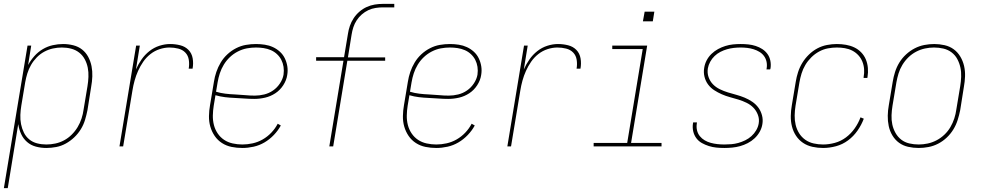

<svg xmlns="http://www.w3.org/2000/svg" viewBox="-40 -755 5060 990"><path d="M-20 215 102 -520H121L105 -420Q118 -444 137 -465.5Q156 -487 180.5 -501.5Q205 -516 232 -522Q259 -528 285 -528Q312 -528 338 -521.5Q364 -515 383.5 -499.5Q403 -484 415 -461.5Q427 -439 432 -413.5Q437 -388 436 -361Q435 -334 430 -307L411 -187Q406 -162 398.5 -137Q391 -112 377 -89Q363 -66 343 -47Q323 -28 299.5 -15Q276 -2 250 3Q224 8 199 8Q171 8 145 1Q119 -6 99.5 -23Q80 -40 69 -64Q58 -88 54 -115L0 215ZM199 -10Q222 -10 245.5 -15Q269 -20 290.5 -31.5Q312 -43 330 -61Q348 -79 360.5 -100Q373 -121 380.5 -144Q388 -167 391 -190L411 -310Q415 -334 416 -358.5Q417 -383 412.5 -406Q408 -429 397 -449.5Q386 -470 368 -484Q350 -498 327 -504Q304 -510 279 -510Q256 -510 233 -505Q210 -500 188.5 -488.5Q167 -477 149.5 -459Q132 -441 120 -420Q108 -399 101 -376.5Q94 -354 90 -331L70 -211Q66 -187 65 -162.5Q64 -138 68.5 -115Q73 -92 83 -71.5Q93 -51 110.5 -36.5Q128 -22 151 -16Q174 -10 199 -10Z M576 0 662 -520H681L661 -397Q673 -424 690 -448.5Q707 -473 730.5 -491.5Q754 -510 782 -519Q810 -528 837 -528Q864 -528 889.5 -521.5Q915 -515 932 -497.5Q949 -480 953.5 -454Q958 -428 953 -401H933Q937 -424 933.5 -446.5Q930 -469 915.5 -484Q901 -499 879 -504.5Q857 -510 834 -510Q809 -510 783 -501.5Q757 -493 735.5 -476Q714 -459 698.5 -436.5Q683 -414 672 -389.5Q661 -365 654 -339.5Q647 -314 643 -289L595 0Z M1210 8Q1181 8 1154 2.5Q1127 -3 1104.5 -17.5Q1082 -32 1067 -54Q1052 -76 1044.5 -102Q1037 -128 1037.5 -156.5Q1038 -185 1043 -213L1063 -333Q1067 -359 1075.5 -384Q1084 -409 1098 -432.5Q1112 -456 1132.5 -475Q1153 -494 1177.5 -506.5Q1202 -519 1228 -523.5Q1254 -528 1280 -528Q1303 -528 1325.5 -524.5Q1348 -521 1367.5 -512Q1387 -503 1403 -488.5Q1419 -474 1428.5 -454.5Q1438 -435 1441.5 -413Q1445 -391 1441 -368Q1437 -341 1420.5 -315.5Q1404 -290 1379.5 -274Q1355 -258 1327 -251.5Q1299 -245 1271 -245Q1246 -245 1220.5 -247Q1195 -249 1170 -250Q1145 -251 1120 -254Q1095 -257 1071 -264L1062 -210Q1058 -185 1057.5 -159.5Q1057 -134 1063 -110.5Q1069 -87 1082.5 -67Q1096 -47 1115.5 -34Q1135 -21 1159.5 -15.5Q1184 -10 1210 -10Q1236 -10 1263 -16Q1290 -22 1314.5 -36Q1339 -50 1359 -71Q1379 -92 1392 -117L1408 -108Q1394 -82 1372 -59Q1350 -36 1323.5 -20.5Q1297 -5 1267.5 1.5Q1238 8 1210 8ZM1274 -262Q1298 -262 1322.5 -268Q1347 -274 1368 -288.5Q1389 -303 1403.5 -325Q1418 -347 1422 -370Q1425 -391 1422 -410.5Q1419 -430 1410.5 -446.5Q1402 -463 1388 -476Q1374 -489 1356.5 -496.5Q1339 -504 1319.5 -507Q1300 -510 1280 -510Q1256 -510 1232.5 -505.5Q1209 -501 1186.5 -489.5Q1164 -478 1145.5 -460.5Q1127 -443 1114 -421.5Q1101 -400 1093.5 -377Q1086 -354 1082 -330L1074 -282Q1097 -275 1122 -272Q1147 -269 1172.5 -268Q1198 -267 1223 -264.5Q1248 -262 1274 -262Z M1658 0 1731 -442H1590V-460H1734L1754 -580Q1757 -601 1764 -621.5Q1771 -642 1783.5 -661Q1796 -680 1813.5 -695Q1831 -710 1851 -719Q1871 -728 1892 -731.5Q1913 -735 1934 -735H1993V-717H1934Q1916 -717 1896.5 -714Q1877 -711 1859 -702.5Q1841 -694 1825.5 -680.5Q1810 -667 1799 -650Q1788 -633 1782 -614.5Q1776 -596 1773 -577L1754 -459H1946V-442H1751L1678 0Z M2210 8Q2181 8 2154 2.5Q2127 -3 2104.5 -17.5Q2082 -32 2067 -54Q2052 -76 2044.5 -102Q2037 -128 2037.5 -156.5Q2038 -185 2043 -213L2063 -333Q2067 -359 2075.5 -384Q2084 -409 2098 -432.5Q2112 -456 2132.5 -475Q2153 -494 2177.5 -506.5Q2202 -519 2228 -523.5Q2254 -528 2280 -528Q2303 -528 2325.5 -524.5Q2348 -521 2367.5 -512Q2387 -503 2403 -488.5Q2419 -474 2428.5 -454.5Q2438 -435 2441.5 -413Q2445 -391 2441 -368Q2437 -341 2420.5 -315.5Q2404 -290 2379.5 -274Q2355 -258 2327 -251.5Q2299 -245 2271 -245Q2246 -245 2220.5 -247Q2195 -249 2170 -250Q2145 -251 2120 -254Q2095 -257 2071 -264L2062 -210Q2058 -185 2057.5 -159.5Q2057 -134 2063 -110.5Q2069 -87 2082.5 -67Q2096 -47 2115.5 -34Q2135 -21 2159.5 -15.5Q2184 -10 2210 -10Q2236 -10 2263 -16Q2290 -22 2314.5 -36Q2339 -50 2359 -71Q2379 -92 2392 -117L2408 -108Q2394 -82 2372 -59Q2350 -36 2323.5 -20.5Q2297 -5 2267.5 1.5Q2238 8 2210 8ZM2274 -262Q2298 -262 2322.5 -268Q2347 -274 2368 -288.5Q2389 -303 2403.5 -325Q2418 -347 2422 -370Q2425 -391 2422 -410.5Q2419 -430 2410.5 -446.5Q2402 -463 2388 -476Q2374 -489 2356.5 -496.5Q2339 -504 2319.5 -507Q2300 -510 2280 -510Q2256 -510 2232.5 -505.5Q2209 -501 2186.5 -489.5Q2164 -478 2145.5 -460.5Q2127 -443 2114 -421.5Q2101 -400 2093.5 -377Q2086 -354 2082 -330L2074 -282Q2097 -275 2122 -272Q2147 -269 2172.5 -268Q2198 -267 2223 -264.5Q2248 -262 2274 -262Z M2576 0 2662 -520H2681L2661 -397Q2673 -424 2690 -448.5Q2707 -473 2730.5 -491.5Q2754 -510 2782 -519Q2810 -528 2837 -528Q2864 -528 2889.5 -521.5Q2915 -515 2932 -497.5Q2949 -480 2953.5 -454Q2958 -428 2953 -401H2933Q2937 -424 2933.5 -446.5Q2930 -469 2915.5 -484Q2901 -499 2879 -504.5Q2857 -510 2834 -510Q2809 -510 2783 -501.5Q2757 -493 2735.5 -476Q2714 -459 2698.5 -436.5Q2683 -414 2672 -389.5Q2661 -365 2654 -339.5Q2647 -314 2643 -289L2595 0Z M3021 0V-18H3194L3274 -502H3117V-520H3297L3214 -18H3371V0ZM3275 -645 3284 -695H3334L3326 -645Z M3695 8Q3674 8 3654 6Q3634 4 3615 -2Q3596 -8 3579 -17.5Q3562 -27 3550.5 -42.5Q3539 -58 3534.5 -77.5Q3530 -97 3533 -118Q3533 -119 3533.5 -120.5Q3534 -122 3534 -124H3554Q3553 -122 3553 -121Q3553 -120 3553 -118Q3550 -100 3554 -83Q3558 -66 3568.5 -53Q3579 -40 3593.5 -31.5Q3608 -23 3624.5 -18.5Q3641 -14 3659 -12Q3677 -10 3695 -10Q3713 -10 3731 -11.5Q3749 -13 3767 -18Q3785 -23 3802.5 -31.5Q3820 -40 3834.5 -53Q3849 -66 3859 -83Q3869 -100 3872 -118Q3876 -141 3868 -162.5Q3860 -184 3845 -199.5Q3830 -215 3809.5 -225Q3789 -235 3767.5 -241.5Q3746 -248 3724 -254Q3702 -260 3681.5 -269Q3661 -278 3642.5 -290Q3624 -302 3611 -319.5Q3598 -337 3592.5 -359.5Q3587 -382 3591 -405Q3594 -425 3603.5 -443.5Q3613 -462 3628.5 -477Q3644 -492 3662.5 -502Q3681 -512 3700.5 -518Q3720 -524 3739.5 -526Q3759 -528 3779 -528Q3799 -528 3818.5 -526Q3838 -524 3856.5 -518Q3875 -512 3890.5 -502Q3906 -492 3917 -477Q3928 -462 3932 -442.5Q3936 -423 3933 -403Q3932 -402 3932 -400Q3932 -398 3931 -397H3912Q3912 -398 3912.5 -399.5Q3913 -401 3913 -402Q3916 -420 3912.5 -436.5Q3909 -453 3899.5 -466Q3890 -479 3876 -487.5Q3862 -496 3846 -501Q3830 -506 3813 -508Q3796 -510 3779 -510Q3761 -510 3743.5 -508Q3726 -506 3708.5 -501Q3691 -496 3674.5 -487.5Q3658 -479 3644.5 -466Q3631 -453 3622 -436.5Q3613 -420 3610 -403Q3606 -379 3613.5 -357.5Q3621 -336 3636 -320.5Q3651 -305 3671.5 -295Q3692 -285 3713.5 -278.5Q3735 -272 3757 -266Q3779 -260 3799.5 -251.5Q3820 -243 3838.5 -230.5Q3857 -218 3870 -200.5Q3883 -183 3889 -160.5Q3895 -138 3891 -115Q3888 -95 3877.5 -76Q3867 -57 3851 -42Q3835 -27 3815.5 -17Q3796 -7 3776 -1.5Q3756 4 3735.5 6Q3715 8 3695 8Z M4204 8Q4176 8 4149 2Q4122 -4 4100.5 -18.5Q4079 -33 4064.5 -55Q4050 -77 4043.5 -103Q4037 -129 4037.5 -157Q4038 -185 4043 -213L4063 -333Q4067 -358 4075 -383Q4083 -408 4097 -431Q4111 -454 4131 -473.5Q4151 -493 4174.5 -505.5Q4198 -518 4224 -523Q4250 -528 4275 -528Q4299 -528 4322 -524Q4345 -520 4365 -510.5Q4385 -501 4400.5 -485Q4416 -469 4424.5 -448.5Q4433 -428 4435 -404.5Q4437 -381 4433 -357Q4433 -356 4432.5 -355Q4432 -354 4432 -353H4413Q4413 -354 4413 -355Q4413 -356 4413 -357Q4417 -378 4415.5 -398.5Q4414 -419 4406.5 -437.5Q4399 -456 4385.5 -470.5Q4372 -485 4354.5 -494Q4337 -503 4316.5 -506.5Q4296 -510 4275 -510Q4252 -510 4228.5 -505.5Q4205 -501 4183 -489Q4161 -477 4143 -459Q4125 -441 4112.5 -420Q4100 -399 4093 -376Q4086 -353 4082 -330L4062 -210Q4058 -185 4057.5 -160Q4057 -135 4062.5 -111.5Q4068 -88 4080.5 -68Q4093 -48 4112 -34.5Q4131 -21 4155 -15.5Q4179 -10 4204 -10Q4234 -10 4265 -18.5Q4296 -27 4322 -46.5Q4348 -66 4367 -93Q4386 -120 4397 -150L4414 -143Q4402 -111 4381.5 -81.5Q4361 -52 4332.5 -31Q4304 -10 4270.5 -1Q4237 8 4204 8Z M4697 8Q4669 8 4642.5 2Q4616 -4 4595.5 -19Q4575 -34 4561.5 -56.5Q4548 -79 4542.5 -105Q4537 -131 4537.5 -158.5Q4538 -186 4543 -213L4563 -333Q4567 -358 4575 -383.5Q4583 -409 4597 -432Q4611 -455 4631.5 -474Q4652 -493 4676 -505.5Q4700 -518 4726 -523Q4752 -528 4777 -528Q4804 -528 4830.5 -522Q4857 -516 4877.5 -501Q4898 -486 4911.5 -463.5Q4925 -441 4931 -415Q4937 -389 4936 -361.5Q4935 -334 4930 -307L4911 -187Q4906 -162 4898 -136.5Q4890 -111 4876 -88Q4862 -65 4842 -46Q4822 -27 4798 -14.5Q4774 -2 4748 3Q4722 8 4697 8ZM4697 -10Q4720 -10 4743.5 -15Q4767 -20 4789 -31.5Q4811 -43 4829.5 -60.5Q4848 -78 4860.5 -99.5Q4873 -121 4880.5 -144Q4888 -167 4891 -190L4911 -310Q4915 -334 4916 -359Q4917 -384 4912 -407Q4907 -430 4896 -450.5Q4885 -471 4866.5 -485Q4848 -499 4824.5 -504.5Q4801 -510 4776 -510Q4753 -510 4729.5 -505Q4706 -500 4684 -488.5Q4662 -477 4644 -459.5Q4626 -442 4613 -420.5Q4600 -399 4593 -376Q4586 -353 4582 -330L4562 -210Q4558 -186 4557 -161Q4556 -136 4561 -113Q4566 -90 4577.5 -69.5Q4589 -49 4607 -35Q4625 -21 4648.5 -15.5Q4672 -10 4697 -10Z"/></svg>

Font: Iosevka SS04 Thin
Style: Italic
Weight: 100
Italic angle: -9°
Monospace: yes
Designer: Belleve Invis
Foundry: Belleve Invis
Version: Version 19.0.0; ttfautohint (v1.8.4)